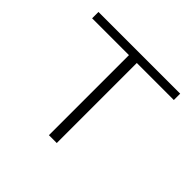

<svg xmlns="http://www.w3.org/2000/svg" viewBox="-121 -594 726 726"><g transform="rotate(45 242.5 -231.0)"><path d="M221 0V-462H263V0ZM24 -428V-462H461V-428Z"/></g></svg>

Font: Ysabeau SC ExtraLight
Style: Regular
Weight: 250
Designer: Christian Thalmann (Catharsis Fonts)
Version: Version 2.001;gftools[0.9.30]; featfreeze: smcp